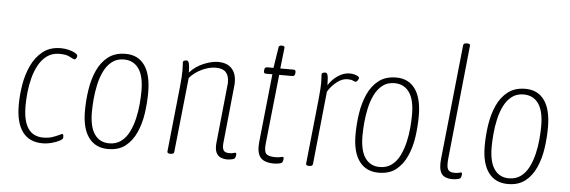

<svg xmlns="http://www.w3.org/2000/svg" viewBox="-49 -906 3166 1066"><g transform="rotate(5 1534.0 -373.0)"><path d="M214 6Q141 6 103 -45Q65 -96 65 -195Q65 -249 74.5 -307Q84 -365 107.5 -415.5Q131 -466 171 -497.5Q211 -529 271 -529Q294 -529 315.5 -523.5Q337 -518 351 -510Q365 -502 365 -494Q365 -489 361 -481.5Q357 -474 352 -474Q344 -474 324.5 -485.5Q305 -497 266 -497Q226 -497 197.5 -476.5Q169 -456 150.5 -422.5Q132 -389 121.5 -348.5Q111 -308 107 -267.5Q103 -227 103 -193Q103 -26 216 -26Q245 -26 267 -33.5Q289 -41 303 -48Q317 -55 321 -55Q325 -55 326 -49Q327 -43 327 -35Q327 -27 309.5 -17.5Q292 -8 266 -1Q240 6 214 6Z M580 6Q510 6 472 -45Q434 -96 434 -193Q434 -252 443 -311.5Q452 -371 474 -420Q496 -469 534.5 -499Q573 -529 632 -529Q701 -529 738 -477.5Q775 -426 775 -327Q775 -269 766.5 -210Q758 -151 736 -102Q714 -53 676.5 -23.5Q639 6 580 6ZM583 -26Q622 -26 649.5 -46.5Q677 -67 694 -101.5Q711 -136 720.5 -176.5Q730 -217 733.5 -257.5Q737 -298 737 -331Q737 -415 707.5 -456Q678 -497 625 -497Q586 -497 559 -476Q532 -455 515 -420.5Q498 -386 489 -345Q480 -304 476.5 -263.5Q473 -223 473 -191Q473 -108 502 -67Q531 -26 583 -26Z M1242 6Q1226 6 1209 -0.5Q1192 -7 1182.5 -26.5Q1173 -46 1177 -84L1210 -405Q1211 -410 1211 -414.5Q1211 -419 1211 -423Q1211 -458 1193.5 -477Q1176 -496 1137 -496Q1100 -496 1059 -476.5Q1018 -457 992 -426L948 -10Q947 2 929 2H925Q909 2 910 -10L948 -373Q951 -402 952.5 -425.5Q954 -449 954 -461Q954 -482 953 -494Q952 -506 952 -509Q952 -517 959.5 -519.5Q967 -522 972 -522Q983 -522 986.5 -503.5Q990 -485 990 -456Q1022 -492 1067 -510.5Q1112 -529 1147 -529Q1197 -529 1223 -501.5Q1249 -474 1249 -425Q1249 -421 1249 -415.5Q1249 -410 1248 -405L1215 -80Q1213 -55 1220.5 -42.5Q1228 -30 1253 -30Q1267 -30 1274.5 -32.5Q1282 -35 1287 -35Q1292 -35 1292 -28Q1292 -21 1290 -13.5Q1288 -6 1285 -3Q1281 1 1267 3.5Q1253 6 1242 6Z M1505 6Q1450 6 1428.5 -20.5Q1407 -47 1413 -106L1453 -487H1417Q1404 -487 1405 -501L1406 -509Q1407 -523 1422 -523H1456L1474 -638Q1475 -650 1490 -650H1493Q1509 -650 1507 -638L1494 -523H1568Q1581 -523 1580 -509L1579 -501Q1578 -487 1563 -487H1491L1450 -102Q1445 -56 1458.5 -43Q1472 -30 1508 -30Q1527 -30 1536.5 -32.5Q1546 -35 1551 -35Q1556 -35 1556 -28Q1556 -21 1554 -13.5Q1552 -6 1549 -3Q1545 1 1530.5 3.5Q1516 6 1505 6Z M1698 2Q1682 2 1683 -10L1721 -373Q1724 -402 1725.5 -425.5Q1727 -449 1727 -461Q1727 -482 1726 -494Q1725 -506 1725 -509Q1725 -517 1732 -519.5Q1739 -522 1746 -522Q1754 -522 1758 -510.5Q1762 -499 1763 -453Q1785 -488 1817 -508.5Q1849 -529 1880 -529Q1901 -529 1918 -522Q1935 -515 1934 -507Q1933 -501 1927.5 -493.5Q1922 -486 1918 -486Q1911 -486 1901.5 -491Q1892 -496 1871 -496Q1841 -496 1811.5 -472.5Q1782 -449 1763 -417L1721 -10Q1720 2 1702 2Z M2088 6Q2018 6 1980 -45Q1942 -96 1942 -193Q1942 -252 1951 -311.5Q1960 -371 1982 -420Q2004 -469 2042.5 -499Q2081 -529 2140 -529Q2209 -529 2246 -477.5Q2283 -426 2283 -327Q2283 -269 2274.5 -210Q2266 -151 2244 -102Q2222 -53 2184.5 -23.5Q2147 6 2088 6ZM2091 -26Q2130 -26 2157.5 -46.5Q2185 -67 2202 -101.5Q2219 -136 2228.5 -176.5Q2238 -217 2241.5 -257.5Q2245 -298 2245 -331Q2245 -415 2215.5 -456Q2186 -497 2133 -497Q2094 -497 2067 -476Q2040 -455 2023 -420.5Q2006 -386 1997 -345Q1988 -304 1984.5 -263.5Q1981 -223 1981 -191Q1981 -108 2010 -67Q2039 -26 2091 -26Z M2500 6Q2454 6 2437.5 -19.5Q2421 -45 2427 -101L2494 -740Q2496 -752 2513 -752H2517Q2534 -752 2532 -740L2467 -110Q2462 -63 2470.5 -46.5Q2479 -30 2507 -30Q2524 -30 2532 -32.5Q2540 -35 2545 -35Q2550 -35 2550 -28Q2550 -21 2548 -13.5Q2546 -6 2543 -3Q2539 1 2525 3.5Q2511 6 2500 6Z M2808 6Q2738 6 2700 -45Q2662 -96 2662 -193Q2662 -252 2671 -311.5Q2680 -371 2702 -420Q2724 -469 2762.5 -499Q2801 -529 2860 -529Q2929 -529 2966 -477.5Q3003 -426 3003 -327Q3003 -269 2994.5 -210Q2986 -151 2964 -102Q2942 -53 2904.5 -23.5Q2867 6 2808 6ZM2811 -26Q2850 -26 2877.5 -46.5Q2905 -67 2922 -101.5Q2939 -136 2948.5 -176.5Q2958 -217 2961.5 -257.5Q2965 -298 2965 -331Q2965 -415 2935.5 -456Q2906 -497 2853 -497Q2814 -497 2787 -476Q2760 -455 2743 -420.5Q2726 -386 2717 -345Q2708 -304 2704.5 -263.5Q2701 -223 2701 -191Q2701 -108 2730 -67Q2759 -26 2811 -26Z"/></g></svg>

Font: Asap Condensed Condensed Thin
Style: Italic
Weight: 100
Width: 3
Italic angle: -6°
Designer: Pablo Cosgaya
Foundry: Omnibus-Type
Version: Version 3.001; ttfautohint (v1.8.4.7-5d5b)